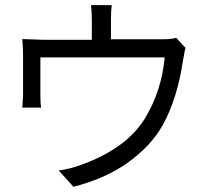

<svg xmlns="http://www.w3.org/2000/svg" viewBox="-20 -636 812 736"><path d="M655.3 -491.2C645.5 -487.3 627 -485.4 599.6 -485.4H405.3V-559.6C405.3 -582 406.2 -600.6 408.2 -616.2H329.1C331.1 -594.7 332 -575.2 332 -557.6V-483.4H147.5C137.7 -483.4 110.4 -484.4 65.4 -486.3C67.4 -463.9 68.4 -441.4 68.4 -418V-273.4C68.4 -265.6 67.4 -249 65.4 -223.6H137.7C135.7 -234.4 134.8 -250 134.8 -269.5V-416H611.3C603.5 -330.1 578.1 -252 535.2 -181.6C488.3 -105.5 408.2 -46.9 295.9 -5.9C264.6 5.9 234.4 13.7 205.1 17.6L261.7 80.1C344.7 58.6 415 27.3 472.7 -14.6C530.3 -56.6 574.2 -103.5 603.5 -156.2C640.6 -222.7 667 -305.7 681.6 -405.3C686.5 -432.6 689.5 -448.2 691.4 -452.1Z"/></svg>

Font: Gen Shin Gothic P Normal
Style: Regular
Weight: 300
Designer: [Source Han Sans]
Ryoko NISHIZUKA  (kana & ideographs); Paul D. Hunt (Latin, Greek & Cyrillic); Wenlong ZHANG  (bopomofo
Version: Version 1.002.20150607